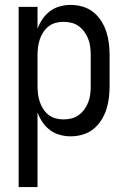

<svg xmlns="http://www.w3.org/2000/svg" viewBox="-20 -548 515 783"><path d="M56 215V-520H133V-431Q141 -452 153.5 -470.5Q166 -489 184 -502.5Q202 -516 224 -522Q246 -528 268 -528Q293 -528 317 -521Q341 -514 360 -499Q379 -484 392.5 -463Q406 -442 413.5 -419Q421 -396 424 -371.5Q427 -347 427 -323V-197Q427 -173 424 -148.5Q421 -124 413.5 -101Q406 -78 392.5 -57Q379 -36 360 -21Q341 -6 317 1Q293 8 268 8Q246 8 224 2Q202 -4 184 -17.5Q166 -31 153.5 -49.5Q141 -68 133 -89V215ZM238 -61Q255 -61 271.5 -65Q288 -69 301.5 -79Q315 -89 324.5 -102.5Q334 -116 340 -131.5Q346 -147 348 -164Q350 -181 350 -197V-323Q350 -339 348 -356Q346 -373 340 -388.5Q334 -404 324.5 -417.5Q315 -431 301.5 -441Q288 -451 271.5 -455Q255 -459 238 -459Q222 -459 206 -454.5Q190 -450 177.5 -440Q165 -430 156 -416Q147 -402 142 -386.5Q137 -371 135 -355Q133 -339 133 -323V-197Q133 -181 135 -165Q137 -149 142 -133.5Q147 -118 156 -104Q165 -90 177.5 -80Q190 -70 206 -65.5Q222 -61 238 -61Z"/></svg>

Font: Iosevka QP
Style: Regular
Weight: 400
Designer: Belleve Invis
Foundry: Belleve Invis
Version: Version 20.0.0; ttfautohint (v1.8.4)